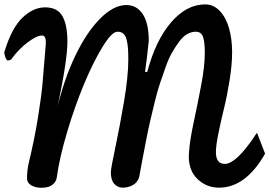

<svg xmlns="http://www.w3.org/2000/svg" viewBox="-47 -865 1242 885"><path d="M214.8 -47.9Q212.4 -29.8 200.2 -18.3Q188 -6.8 174.1 -3.2Q160.2 0.5 143.6 0.5Q116.2 0.5 96.9 -11Q77.6 -22.5 77.6 -42.5Q77.6 -80.1 85.4 -113.3Q111.8 -222.7 127.4 -319.6Q143.1 -416.5 148.4 -473.6Q153.8 -530.8 164.1 -662.1Q164.1 -662.6 164.1 -666.5Q164.1 -670.4 164.1 -671.9Q164.1 -673.3 163.8 -677.5Q163.6 -681.6 163.1 -683.6Q162.6 -685.5 161.9 -688.7Q161.1 -691.9 159.7 -693.8Q158.2 -695.8 156.5 -697.8Q154.8 -699.7 152.1 -700.4Q149.4 -701.2 146.5 -701.2Q122.6 -701.2 82.3 -671.1Q42 -641.1 11.2 -600.1Q5.9 -586.4 -12.2 -586.4Q-16.6 -586.4 -22 -600.3Q-27.3 -614.3 -27.3 -625Q-27.3 -627.9 -25.4 -629.9Q7.3 -736.8 56.9 -783.9Q106.4 -831.1 160.6 -831.1Q217.8 -831.1 240.7 -790.5Q263.7 -750 263.7 -672.4Q263.7 -589.4 218.8 -375Q250 -504.4 301.3 -610.6Q352.5 -716.8 414.6 -779.3Q476.6 -841.8 535.6 -841.8Q583 -841.8 610.8 -800.3Q638.7 -758.8 638.7 -675.8Q638.7 -670.4 629.9 -596.7Q628.4 -586.4 625.7 -565.2Q623 -543.9 621.6 -533.2L631.8 -533.7Q669.9 -678.2 741.2 -761.5Q812.5 -844.7 898.9 -844.7Q937.5 -844.7 966.1 -814.5Q994.6 -784.2 1008.8 -734.6Q1022.9 -685.1 1022.9 -624Q1022.9 -566.9 1011.2 -494.4Q999.5 -421.9 985.6 -365.5Q971.7 -309.1 960 -251.7Q948.2 -194.3 948.2 -164.1Q948.2 -109.4 989.3 -109.4Q1027.3 -109.4 1085.9 -181.2Q1111.3 -212.9 1137.2 -252.9Q1137.2 -252 1141.6 -242.7Q1162.1 -190.4 1174.8 -156.7Q1085.9 0 962.4 0Q905.8 0 864.5 -38.6Q823.2 -77.1 823.2 -144.5Q823.2 -149.9 824.2 -161.6Q827.1 -214.4 845.7 -300.8Q864.3 -387.2 880.6 -473.9Q897 -560.5 897 -622.6Q897 -671.9 888.7 -695.3Q880.4 -718.8 855 -718.8Q835 -718.8 815.7 -707.8Q796.4 -696.8 779.3 -673.6Q762.2 -650.4 746.8 -624Q731.4 -597.7 717 -557.4Q702.6 -517.1 690.9 -482.4Q679.2 -447.8 666.7 -397Q654.3 -346.2 645.8 -309.6Q637.2 -272.9 626.5 -218.5Q615.7 -164.1 609.9 -132.3Q604 -100.6 594.7 -49.8Q587.4 -24.4 565.9 -12.2Q544.4 0 518.6 0Q495.6 0 479.7 -17.6Q463.9 -35.2 463.9 -70.3Q463.9 -87.9 483.9 -181.9Q503.9 -275.9 524.2 -394.3Q544.4 -512.7 544.4 -589.8Q544.4 -623.5 542.7 -644.5Q541 -665.5 536.1 -683.8Q531.2 -702.1 521 -710.4Q510.7 -718.8 494.1 -718.8Q468.3 -718.8 425.3 -648.4Q382.3 -578.1 340.3 -477.3Q298.3 -376.5 262.7 -257.3Q227.1 -138.2 214.8 -47.9Z"/></svg>

Font: iCiel Pacifico
Style: Regular
Weight: 400
Designer: Vernon Adams
Foundry: Vernon Adams
Version: Version 1.00 September 26, 2014, initial release